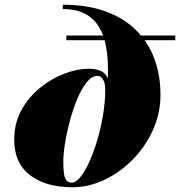

<svg xmlns="http://www.w3.org/2000/svg" viewBox="-20 -780 760 810"><path d="M286 10Q173 10 106.5 -41.2Q40 -92.5 40 -190Q40 -261.5 71.2 -317Q102.5 -372.5 151 -411.2Q199.5 -450 253.5 -470Q307.5 -490 353 -490Q393.5 -490 414.2 -475.5Q435 -461 440.5 -427.2Q446 -393.5 441 -335L424 -401.5Q424 -421.5 419.2 -434.5Q414.5 -447.5 407 -453.8Q399.5 -460 391 -460Q367.5 -460 345.8 -433Q324 -406 306 -362.8Q288 -319.5 274.8 -270.2Q261.5 -221 254.2 -175.2Q247 -129.5 247 -98.5Q247 -66.5 250 -47Q253 -27.5 260.8 -18.5Q268.5 -9.5 283 -9.5Q300.5 -9.5 320 -34.2Q339.5 -59 358 -100.2Q376.5 -141.5 391.5 -192.8Q406.5 -244 415.2 -298.2Q424 -352.5 424 -401.5L430.5 -389.5Q437 -456 435 -511.2Q433 -566.5 421.5 -609.2Q410 -652 387.2 -681.5Q364.5 -711 329.2 -726.5Q294 -742 245 -742V-760Q347.5 -760 424.5 -732.2Q501.5 -704.5 553.2 -653.5Q605 -602.5 631 -533Q657 -463.5 657 -380Q657 -301.5 625 -231Q593 -160.5 539.2 -106.2Q485.5 -52 419.8 -21Q354 10 286 10ZM260 -610.5V-630H719.5V-610.5Z"/></svg>

Font: Bodoni Moda 11pt Black
Style: Italic
Weight: 900
Italic angle: -13°
Designer: Owen Earl
Foundry: indestructible type
Version: Version 2.004